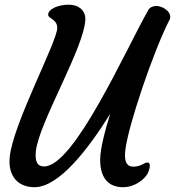

<svg xmlns="http://www.w3.org/2000/svg" viewBox="-20 -779 733 804"><path d="M20.5 -118.7C13.7 -39.1 57.1 4.9 124.5 4.9C224.1 4.9 343.8 -145.5 441.4 -302.2C420.4 -234.9 399.4 -155.3 399.4 -109.9C399.4 -28.8 439 4.9 494.6 4.9C548.3 4.9 585.4 -30.8 596.7 -49.8C603 -61 607.4 -75.2 607.4 -85C607.4 -93.3 604.5 -98.6 597.2 -98.6C584.5 -98.6 570.3 -81.1 538.1 -81.1C511.7 -81.1 503.4 -100.6 503.4 -127.9C503.4 -134.8 503.9 -142.6 504.9 -150.4C516.1 -252 624 -568.8 689.9 -696.3C704.1 -723.1 666.5 -753.9 634.8 -753.9C621.1 -753.9 607.4 -749 600.6 -736.3C503.4 -564.5 290.5 -82 164.6 -82C135.3 -82 126.5 -104 129.9 -143.1C140.1 -262.2 337.4 -585.4 337.4 -701.2C337.4 -730 315.4 -759.3 266.6 -759.3C228 -759.3 181.6 -743.2 181.6 -716.8C181.6 -701.2 219.7 -699.2 219.7 -662.1C219.7 -603.5 32.2 -257.3 20.5 -118.7Z"/></svg>

Font: Courgette
Style: Regular
Weight: 400
Designer: Karolina Lach
Foundry: Karolina Lach
Version: Version 1.002